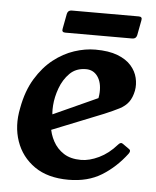

<svg xmlns="http://www.w3.org/2000/svg" viewBox="-47 -620 546 672"><g transform="rotate(5 226.5 -284.5)"><path d="M420 -98Q383 -49 334.5 -19Q286 11 218 11Q145 11 98.5 -21.5Q52 -54 33.5 -107.5Q15 -161 28 -224Q39 -285 65.5 -328.5Q92 -372 126.5 -399Q161 -426 199 -438.5Q237 -451 273 -451Q320 -451 351 -439Q382 -427 399 -407.5Q416 -388 421.5 -365Q427 -342 423 -320Q418 -295 406.5 -279.5Q395 -264 374.5 -253.5Q354 -243 323 -230L86 -135L87 -187L360 -311L277 -225Q299 -268 300.5 -303Q302 -338 287 -359Q272 -380 246 -380Q211 -380 189 -358Q167 -336 155.5 -304.5Q144 -273 142 -243.5Q140 -214 145 -200L141 -170Q144 -143 157.5 -118Q171 -93 195 -77.5Q219 -62 256 -62Q285 -62 318.5 -78Q352 -94 380 -126Q389 -137 397 -131L421 -114Q428 -109 420 -98ZM414 -514Q411 -501 398 -501H162Q149 -501 152 -514L162 -567Q165 -580 178 -580H414Q427 -580 424 -567Z"/></g></svg>

Font: Young Serif Light
Style: Italic
Weight: 300
Italic angle: -10.979°
Designer: Bastien Sozeau
Foundry: NBR — Bastien Sozeau
Version: Version 5.001